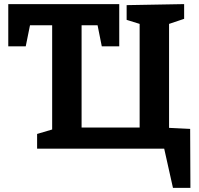

<svg xmlns="http://www.w3.org/2000/svg" viewBox="-20 -724 971 935"><path d="M377.3 -624V-67L359 -103H687L660 -67V-630.3L682.3 -600.7L596.7 -627.3V-699L876.7 -704V-632.3L783.7 -601L803.3 -631V-66L783.7 -102.3L906 -96.3L907.3 191H822.3L776.7 -13L792 0H160.7V-71.7L253 -99L234 -70.3V-623.3L263 -601H99.7L131.7 -628.7L105.3 -498.3H20.3V-704H560.7V-498.3H475.7L450.7 -623.3L481.3 -601H348.3Z"/></svg>

Font: Bitter Thin
Style: Regular
Weight: 100
Designer: Sol Matas, and Bitter project Authors
Foundry: Sol Matas
Version: Version 2.002